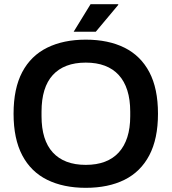

<svg xmlns="http://www.w3.org/2000/svg" viewBox="-20 -888 822 920"><path d="M391 12Q284 12 206 -26.5Q128 -65 86.5 -144Q45 -223 45 -343Q45 -464 86.5 -542.5Q128 -621 206 -659.5Q284 -698 391 -698Q499 -698 576.5 -659.5Q654 -621 695.5 -542.5Q737 -464 737 -343Q737 -223 695.5 -144Q654 -65 576.5 -26.5Q499 12 391 12ZM391 -98Q443 -98 482.5 -113Q522 -128 549 -157.5Q576 -187 590 -230.5Q604 -274 604 -331V-353Q604 -411 590 -455Q576 -499 549 -528.5Q522 -558 482.5 -573Q443 -588 391 -588Q339 -588 299.5 -573Q260 -558 233 -528.5Q206 -499 192.5 -455Q179 -411 179 -353V-331Q179 -274 192.5 -230.5Q206 -187 233 -157.5Q260 -128 299.5 -113Q339 -98 391 -98ZM333 -736 414 -868H546L547 -865L439 -736Z"/></svg>

Font: Archivo SemiBold
Style: Regular
Weight: 600
Designer: Hector Gatti
Foundry: Omnibus-Type
Version: Version 2.001